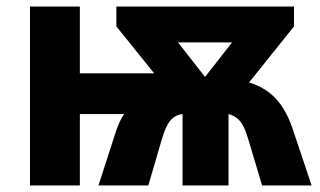

<svg xmlns="http://www.w3.org/2000/svg" viewBox="-20 -569 982 589"><path d="M882 -549V-488L744 -316Q794 -301 826.5 -266Q859 -231 879 -170L936 0H784L740 -147Q729 -184 714.5 -199.5Q700 -215 681 -219V0H540V-219Q519 -217 504.5 -201.5Q490 -186 478 -147L435 0H282L337 -170Q342 -184 348 -197Q354 -210 361 -219H225V0H72V-549H225V-344H453L337 -488V-549ZM692 -439H526L609 -333Z"/></svg>

Font: Noto Sans ExtraBold
Style: Regular
Weight: 800
Designer: Monotype Design Team
Foundry: Monotype Imaging Inc.
Version: Version 2.007